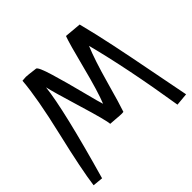

<svg xmlns="http://www.w3.org/2000/svg" viewBox="-173 -878 1064 1064"><g transform="rotate(-45 359.5 -346.0)"><path d="M718.8 0 644.5 6.8Q590.8 -330.1 528.3 -570.3Q496.1 -494.1 457.5 -356Q418.9 -217.8 404.3 -176.8Q402.3 -176.8 397.9 -176.3Q393.6 -175.8 390.6 -175.8Q377 -175.8 345.7 -178.7Q314.5 -181.6 305.7 -181.6Q304.7 -210 255.9 -370.6Q207 -531.2 197.3 -576.2Q179.7 -418 60.5 0L0 -5.9Q13.7 -112.3 67.4 -340.8Q121.1 -569.3 130.9 -694.3Q148.4 -696.3 159.2 -696.3Q168.9 -696.3 231.4 -688.5Q245.1 -686.5 271 -600.1Q296.9 -513.7 323.2 -410.2Q349.6 -306.6 356.4 -288.1Q383.8 -355.5 422.4 -506.8Q460.9 -658.2 476.6 -699.2Q492.2 -698.2 575.2 -690.4Q600.6 -591.8 624.5 -477.5Q648.4 -363.3 676.3 -217.8Q704.1 -72.3 718.8 0Z"/></g></svg>

Font: Neucha
Style: Regular
Weight: 400
Designer: Jovanny Lemonad
Foundry: Jovanny Lemonad
Version: Version 001.001